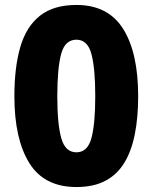

<svg xmlns="http://www.w3.org/2000/svg" viewBox="-20 -744 615 774"><path d="M288 10Q158 10 98 -87Q38 -184 38 -356Q38 -473 62 -555Q86 -637 141 -680.5Q196 -724 288 -724Q416 -724 476.5 -627.5Q537 -531 537 -356Q537 -271 523.5 -203Q510 -135 481 -87.5Q452 -40 404.5 -15Q357 10 288 10ZM288 -130Q333 -130 348.5 -187Q364 -244 364 -356Q364 -469 348.5 -526.5Q333 -584 288 -584Q242 -584 226.5 -526.5Q211 -469 211 -356Q211 -244 227 -187Q243 -130 288 -130Z"/></svg>

Font: Noto Sans Oriya ExtraBold
Style: Regular
Weight: 800
Version: Version 2.003